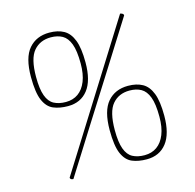

<svg xmlns="http://www.w3.org/2000/svg" viewBox="-105 -816 945 931"><g transform="rotate(-15 368.0 -350.0)"><path d="M218 -340Q176 -340 145 -353Q114 -366 97 -405Q80 -444 80 -523Q80 -620 118 -664Q156 -708 221 -708Q264 -708 293.5 -691.5Q323 -675 338.5 -635Q354 -595 354 -523Q354 -432 318 -386Q282 -340 218 -340ZM213 -362Q249 -362 275 -380.5Q301 -399 315.5 -435Q330 -471 330 -524Q330 -588 317 -622.5Q304 -657 280 -670.5Q256 -684 222 -684Q168 -684 136 -646.5Q104 -609 104 -517Q104 -456 116.5 -422Q129 -388 153.5 -375Q178 -362 213 -362ZM151 8Q151 8 148.5 8Q146 8 143 7Q140 6 137.5 3.5Q135 1 135 -3L577 -708Q577 -708 581.5 -707Q586 -706 590 -703Q594 -700 594 -695Q594 -695 575.5 -665.5Q557 -636 525 -585.5Q493 -535 454 -472.5Q415 -410 372.5 -343.5Q330 -277 291 -214.5Q252 -152 220 -101.5Q188 -51 169.5 -21.5Q151 8 151 8ZM520 8Q478 8 447 -5Q416 -18 399 -57Q382 -96 382 -175Q382 -272 420 -316Q458 -360 523 -360Q566 -360 595.5 -343.5Q625 -327 640.5 -287Q656 -247 656 -175Q656 -84 620 -38Q584 8 520 8ZM515 -14Q551 -14 577 -32.5Q603 -51 617.5 -87Q632 -123 632 -176Q632 -240 619 -274.5Q606 -309 582 -322.5Q558 -336 524 -336Q470 -336 438 -298.5Q406 -261 406 -169Q406 -108 418.5 -74Q431 -40 455.5 -27Q480 -14 515 -14Z"/></g></svg>

Font: Yanone Kaffeesatz ExtraLight
Style: Regular
Weight: 200
Designer: Yanone (Cyrillic: Daniel Pouzeot, Huerta Tipografica, and Cyreal)
Foundry: Yanone
Version: Version 2.003